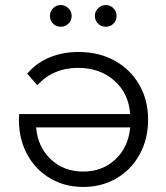

<svg xmlns="http://www.w3.org/2000/svg" viewBox="-20 -737 657 761"><path d="M567 -263Q567 -186 533.5 -125Q500 -64 441.5 -30Q383 4 310 4Q237 4 179 -30Q121 -64 88 -124.5Q55 -185 55 -263L56 -285H496Q490 -367 433 -417.5Q376 -468 289 -468Q240 -468 199 -450.5Q158 -433 128 -399L88 -445Q123 -487 175.5 -509Q228 -531 291 -531Q372 -531 434.5 -496.5Q497 -462 532 -401Q567 -340 567 -263ZM496 -232H123Q130 -154 181.5 -105.5Q233 -57 310 -57Q386 -57 437.5 -105.5Q489 -154 496 -232ZM178 -674Q178 -692 190.5 -704.5Q203 -717 221 -717Q238 -717 251 -704.5Q264 -692 264 -674Q264 -656 251.5 -643.5Q239 -631 221 -631Q203 -631 190.5 -643Q178 -655 178 -674ZM356 -674Q356 -692 369 -704.5Q382 -717 399 -717Q417 -717 429.5 -704.5Q442 -692 442 -674Q442 -655 429.5 -643Q417 -631 399 -631Q381 -631 368.5 -643.5Q356 -656 356 -674Z"/></svg>

Font: CMG Sans
Style: Regular
Weight: 400
Designer: Julieta Ulanovsky
Foundry: Julieta Ulanovsky
Version: Version 7.200